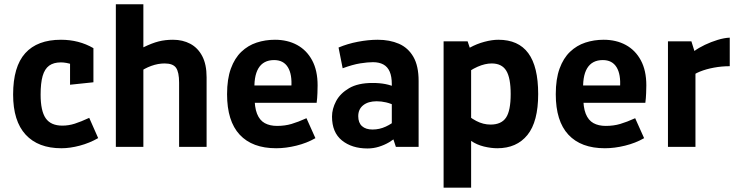

<svg xmlns="http://www.w3.org/2000/svg" viewBox="-20 -683 3432 893"><path d="M265.4 6.5Q157.6 6.5 99.3 -56.7Q41 -120 41 -243.3Q41 -372.9 97.3 -435.5Q153.7 -498.1 263.5 -498.1Q347.5 -498.1 414.5 -459V-300.3L305.8 -288.9V-452.8L364.8 -359.6Q343.8 -373.7 315.7 -383.3Q287.6 -392.8 263.1 -392.8Q229.4 -392.8 208.6 -377.7Q187.8 -362.5 178.3 -329.6Q168.9 -296.7 168.9 -243Q168.9 -167 192.7 -132.8Q216.5 -98.7 269.9 -98.7Q299.4 -98.7 327.7 -107.8Q356.1 -116.8 395 -134.9L436.6 -40.7Q396.5 -17.7 351.1 -5.6Q305.6 6.5 265.4 6.5Z M518.8 0V-663.1H646.8V-462.9Q687.6 -482.8 718.1 -490.4Q748.6 -498.1 784.7 -498.1Q829.6 -498.1 864.9 -479.4Q900.2 -460.7 920.5 -422.2Q940.9 -383.6 940.9 -323.7V0H813V-298.4Q813 -347.6 798.7 -367.8Q784.5 -387.9 745.7 -387.9Q715.2 -387.9 683.6 -376.5Q652 -365.1 623.8 -344.2L646.8 -422.7V0Z M1264.4 6.5Q1153.5 6.5 1094.8 -56.6Q1036.1 -119.7 1036.1 -244.8Q1036.1 -315.5 1053.8 -364Q1071.4 -412.5 1102.5 -442.1Q1133.5 -471.7 1173.7 -484.9Q1213.9 -498.1 1258.7 -498.1Q1317.2 -498.1 1361.9 -473.8Q1406.6 -449.4 1431.9 -402.2Q1457.2 -355 1457.2 -286.1Q1457.2 -274 1456.4 -250.2Q1455.6 -226.3 1452.7 -204.8H1119.1L1164.2 -237.4Q1163.2 -184.8 1175.4 -154.1Q1187.6 -123.4 1211.3 -110.4Q1235 -97.4 1268.5 -97.4Q1305.1 -97.4 1335.8 -106.5Q1366.4 -115.5 1405.4 -133.2L1447 -40.4Q1406.9 -17.4 1358.1 -5.5Q1309.4 6.5 1264.4 6.5ZM1334.9 -226.4V-275.7Q1339.4 -336.8 1319 -370.2Q1298.5 -403.6 1255 -403.6Q1204.9 -403.6 1181.9 -365.3Q1159 -326.9 1164.2 -251.9L1119.1 -285.4H1371.4Z M1689.3 7.5Q1616.7 7.5 1570.4 -29.8Q1524.2 -67.1 1524.2 -140.8Q1524.2 -176.5 1543.2 -212.6Q1562.3 -248.6 1603.7 -272.9Q1645.2 -297.1 1712.1 -297.1Q1744.5 -297.3 1771.9 -292.1Q1799.3 -286.8 1827.7 -274.1L1802.3 -239.9V-291.5Q1802.3 -327.3 1792.5 -349.8Q1782.7 -372.4 1763.1 -383.1Q1743.5 -393.8 1714.7 -393.8Q1690.1 -393.8 1655.4 -388.3Q1620.7 -382.8 1573.7 -365.5L1554.6 -461.9Q1596 -479.5 1644.7 -488.8Q1693.4 -498.1 1736.9 -498.1Q1792.4 -498.1 1835.4 -479.5Q1878.3 -460.8 1902.6 -418.7Q1927 -376.6 1927 -306.2V0H1821.2L1801.2 -60.7L1825.4 -48.1Q1811.2 -34 1789.6 -21.2Q1768 -8.5 1742.3 -0.5Q1716.5 7.5 1689.3 7.5ZM1712.8 -80.6Q1745 -80.6 1774.3 -94.2Q1803.5 -107.8 1821 -124.9L1802.3 -71V-236.9L1826.5 -187.7Q1798 -201.7 1775.9 -206.8Q1753.7 -212 1731.9 -212Q1692.5 -212 1669.4 -193.6Q1646.2 -175.2 1646.2 -142.6Q1646.2 -112.1 1663.7 -96.3Q1681.1 -80.6 1712.8 -80.6Z M2043.2 189.9V-490.8H2154.9L2164.8 -461.2Q2198 -479.4 2233.4 -488.7Q2268.8 -498.1 2297.8 -498.1Q2391.1 -498.1 2437.1 -435.7Q2483.1 -373.4 2483.1 -245.6Q2483.1 -116.9 2433.1 -55.2Q2383.1 6.5 2292.9 6.5Q2264 6.5 2230.8 -1.5Q2197.7 -9.6 2171.2 -27.7V189.9ZM2171.2 -54.4 2120.4 -174.6Q2162.7 -137.4 2195.1 -120.5Q2227.4 -103.6 2261.6 -103.6Q2311.8 -103.6 2333.5 -135.9Q2355.2 -168.1 2355.2 -245.3Q2355.2 -320.9 2334.5 -354.4Q2313.9 -387.9 2266.7 -387.9Q2236.4 -387.9 2201.3 -372.6Q2166.1 -357.3 2119.4 -319.8L2171.2 -421.6Z M2793.2 6.5Q2682.3 6.5 2623.6 -56.6Q2564.9 -119.7 2564.9 -244.8Q2564.9 -315.5 2582.6 -364Q2600.2 -412.5 2631.3 -442.1Q2662.3 -471.7 2702.5 -484.9Q2742.8 -498.1 2787.5 -498.1Q2846 -498.1 2890.7 -473.8Q2935.4 -449.4 2960.7 -402.2Q2986.1 -355 2986.1 -286.1Q2986.1 -274 2985.2 -250.2Q2984.4 -226.3 2981.5 -204.8H2648L2693 -237.4Q2692 -184.8 2704.2 -154.1Q2716.4 -123.4 2740.1 -110.4Q2763.8 -97.4 2797.3 -97.4Q2833.9 -97.4 2864.6 -106.5Q2895.2 -115.5 2934.2 -133.2L2975.8 -40.4Q2935.7 -17.4 2886.9 -5.5Q2838.2 6.5 2793.2 6.5ZM2863.7 -226.4V-275.7Q2868.2 -336.8 2847.8 -370.2Q2827.3 -403.6 2783.8 -403.6Q2733.7 -403.6 2710.7 -365.3Q2687.8 -326.9 2693 -251.9L2648 -285.4H2900.2Z M3086.7 0V-490.8H3195.7L3209.7 -445.9Q3229.8 -460.7 3258.6 -474.5Q3287.4 -488.2 3318.2 -497.6Q3348.9 -506.9 3374.1 -507.9V-375.1Q3336.8 -375.1 3300.5 -368.4Q3264.2 -361.7 3235.3 -350Q3206.4 -338.3 3190.9 -322.5L3214.6 -389.2V0Z"/></svg>

Font: Anaheim
Style: Regular
Weight: 400
Designer: Vernon Adams
Foundry: Vernon Adams
Version: Version 2.001